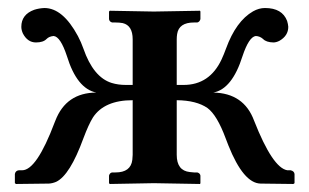

<svg xmlns="http://www.w3.org/2000/svg" viewBox="-20 -458 771 479"><path d="M420.9 -208V-71.8Q420.9 -32.2 453.6 -28.8Q459 -28.3 463.9 -27.8H472.2Q479 -25.9 480 -20V-1L479 1Q478 1 363.8 -1L253.9 1L252 -1V-20Q253.9 -26.9 259.8 -27.8H268.1Q306.2 -27.8 310.1 -59.1Q310.5 -65.4 311 -71.8V-208Q240.2 -208 211.9 -165Q201.2 -147.9 188 -112.8Q154.3 -20.5 120.1 -4.4Q110.8 -0.5 102.1 0L20 1L17.1 -1V-23.9Q18.6 -32.2 26.9 -33.2H35.2Q71.3 -33.2 116.2 -152.3Q117.2 -155.3 118.2 -157.2Q145 -226.6 220.2 -227.1Q171.9 -236.8 147 -317.9Q130.9 -366.7 113.8 -368.2Q102.5 -367.2 96.2 -360.8Q87.9 -352.1 69.8 -352.1Q48.8 -352.1 37.1 -374.5Q33.2 -383.3 33.2 -391.1Q33.2 -421.9 65.4 -433.6Q77.6 -437.5 90.8 -438Q136.7 -438 174.3 -368.2Q182.6 -352.5 188 -336.9Q212.9 -265.1 258.8 -251Q274.9 -246.1 293.9 -246.1H311V-359.9Q311 -394.5 286.1 -400.4Q277.8 -401.9 268.1 -401.9H259.8Q252.9 -403.8 252 -410.2V-429.2L253.9 -431.2Q254.9 -431.2 363.8 -429.2L479 -431.2L480 -429.2V-410.2Q478 -403.3 472.2 -401.9H463.9Q426.3 -401.9 421.9 -373Q420.9 -366.7 420.9 -359.9V-246.1H438Q502.9 -246.1 532.7 -309.6Q538.6 -322.3 543.9 -336.9Q568.8 -405.3 611.3 -429.7Q626 -438 641.1 -438Q684.1 -438 696.3 -405.8Q698.7 -397.9 699.2 -391.1Q699.2 -368.7 676.8 -356Q668.9 -352.1 662.1 -352.1Q644 -352.5 636.2 -360.8Q628.4 -367.7 618.2 -368.2Q601.1 -366.2 585 -317.9Q559.1 -235.8 512.2 -227.1Q588.4 -225.6 613.8 -157.2Q660.2 -39.1 696.8 -33.2H705.1Q713.9 -31.2 714.8 -23.9V-1L711.9 1L629.9 0Q587.4 -1 549.8 -95.2Q547.9 -99.6 543 -112.8Q521.5 -170.9 497.6 -188.5Q470.2 -207.5 420.9 -208Z"/></svg>

Font: Linux Libertine O
Style: Semibold
Weight: 700
Designer: Philipp H. Poll
Foundry: Philipp H. Poll
Version: Version 5.0.0